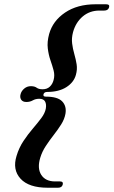

<svg xmlns="http://www.w3.org/2000/svg" viewBox="-20 -760 532 899"><path d="M183.5 -318Q181 -307.5 195 -307.5Q250 -307.5 271.2 -285.2Q292.5 -263 286.5 -227.5Q282 -202 266.5 -177.5Q251 -153 231.5 -128Q212 -103 194.5 -76.5Q177 -50 168.5 -21.5Q153.5 28 173.2 58.8Q193 89.5 238 89.5H260.5Q278 89.5 273.5 105Q269.5 119 251.5 119H203Q115 119 76.2 76.8Q37.5 34.5 57.5 -30Q69 -68.5 90 -100Q111 -131.5 133.8 -158Q156.5 -184.5 173.5 -207.2Q190.5 -230 194.5 -251.5Q198 -272 191 -284.8Q184 -297.5 164 -297.5Q146.5 -297.5 133.5 -290Q120.5 -282.5 103.5 -282.5Q86 -282.5 79 -293.5Q72 -304.5 76.5 -319.5Q80.5 -334.5 93.8 -345.5Q107 -356.5 124.5 -356.5Q142 -356.5 151.8 -349.2Q161.5 -342 179.5 -342Q200 -342 213 -354Q226 -366 231 -385.5Q237 -407.5 231 -430.2Q225 -453 216.2 -478Q207.5 -503 203.8 -533.2Q200 -563.5 210 -600.5Q227 -662 284.5 -701Q342 -740 428 -740H476.5Q495.5 -740 490.5 -725Q486 -710.5 468 -710.5H445.5Q400 -710.5 367.2 -682.8Q334.5 -655 322 -609.5Q314.5 -581.5 317.8 -556.2Q321 -531 328 -506.8Q335 -482.5 338.8 -458.8Q342.5 -435 335.5 -410Q326 -374.5 290.8 -352Q255.5 -329.5 201 -329.5Q186.5 -329.5 183.5 -318Z"/></svg>

Font: Fraunces 72pt SemiBold
Style: Italic
Weight: 600
Italic angle: -16°
Version: Version 1.000;[b76b70a41]